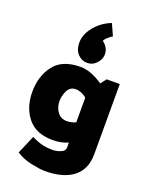

<svg xmlns="http://www.w3.org/2000/svg" viewBox="-189 -940 988 1257"><g transform="rotate(20 305.5 -311.5)"><path d="M301 -541Q263 -541 236 -570.5Q209 -600 209 -648Q209 -707 254.5 -762Q300 -817 366 -842L402 -762Q388 -754 371 -739Q354 -724 350 -711Q368 -700 380.5 -679Q393 -658 393 -633Q393 -599 366.5 -570Q340 -541 301 -541ZM369 -151V-323Q355 -336 333.5 -345Q312 -354 294 -354Q253 -354 235.5 -317.5Q218 -281 218 -245Q218 -202 241.5 -169.5Q265 -137 309 -137Q320 -137 338 -141Q356 -145 369 -151ZM551 -484V5Q551 110 481.5 164.5Q412 219 284 219Q253 219 191 206.5Q129 194 82 163L137 35Q186 59 218.5 65.5Q251 72 281 72Q312 72 340.5 60Q369 48 369 25V-10Q348 -1 322 5Q296 11 263 11Q146 11 88 -61Q30 -133 30 -241Q30 -350 87.5 -426Q145 -502 273 -502Q314 -502 355.5 -484.5Q397 -467 429 -444L460 -484Z"/></g></svg>

Font: Palanquin Dark
Style: Bold
Weight: 700
Designer: Pria Ravichandran
Version: Version 1.000